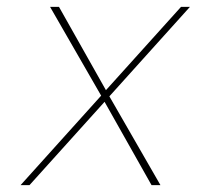

<svg xmlns="http://www.w3.org/2000/svg" viewBox="-20 -540 640 560"><path d="M40 0 275 -261 126 -520H152L289 -277L508 -520H534L299 -259L448 0H422L285 -243L66 0Z"/></svg>

Font: Iosevka Aile Thin Oblique
Style: Regular
Weight: 100
Italic angle: -9°
Designer: Belleve Invis
Foundry: Belleve Invis
Version: Version 31.1.0; ttfautohint (v1.8.4)